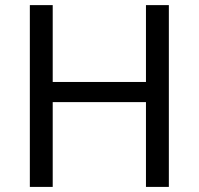

<svg xmlns="http://www.w3.org/2000/svg" viewBox="-20 -734 781 754"><path d="M643.1 0H553.2V-333H187V0H97.2V-713.9H187V-412.1H553.2V-713.9H643.1Z"/></svg>

Font: Defago Noto Sans
Style: Regular
Weight: 400
Designer: John M. Durdin
Foundry: Lao IT Dev Co., Ltd.
Version: Version 1.000 2007 initial release